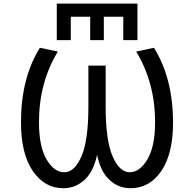

<svg xmlns="http://www.w3.org/2000/svg" viewBox="-20 -1000 1040 1032"><path d="M360.4 -910.2V-784.2H285.2V-980.5H718.8V-784.2H642.6V-910.2H538.1V-784.2H464.8V-910.2ZM502 -168Q483.4 -82 440.4 -39.1Q389.6 11.7 320.3 11.7Q219.7 11.7 156.2 -81.1Q92.8 -173.8 92.8 -342.8Q92.8 -580.1 194.3 -743.2L291 -722.7Q189.5 -556.6 189.5 -342.8Q189.5 -212.9 230 -143.6Q270.5 -74.2 325.7 -74.2Q380.9 -74.2 418 -160.2Q455.1 -246.1 455.1 -425.8V-647.5H547.9V-425.8Q547.9 -246.1 585 -160.2Q622.1 -74.2 676.8 -74.2Q731.4 -74.2 772.5 -143.6Q813.5 -212.9 813.5 -342.8Q813.5 -556.6 711.9 -722.7L807.6 -743.2Q909.2 -580.1 910.2 -342.8Q910.2 -173.8 847.2 -81.1Q784.2 11.7 681.6 11.7Q612.3 11.7 562.5 -39.1Q519.5 -82 502 -168Z"/></svg>

Font: Gen Shin Gothic Monospace Regular
Style: Regular
Weight: 400
Designer: [Source Han Sans]
Ryoko NISHIZUKA  (kana & ideographs); Paul D. Hunt (Latin, Greek & Cyrillic); Wenlong ZHANG  (bopomofo
Version: Version 1.002.20150607